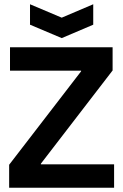

<svg xmlns="http://www.w3.org/2000/svg" viewBox="-20 -882 579 902"><path d="M23 0V-108L361 -547V-550H27V-660H509V-551L172 -113V-110H516V0ZM121 -862 270 -799 418 -862V-766L270 -703L121 -766Z"/></svg>

Font: Bricolage Grotesque 48pt SemiBold
Style: Regular
Weight: 600
Designer: Mathieu Triay
Foundry: Atelier Triay
Version: Version 1.000; ttfautohint (v1.8.4.7-5d5b);gftools[0.9.32]